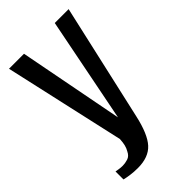

<svg xmlns="http://www.w3.org/2000/svg" viewBox="-192 -648 715 715"><g transform="rotate(-45 165.0 -290.5)"><path d="M86 10Q66 10 48 7.5Q30 5 18 2V-40Q24 -39 33 -37.5Q42 -36 52 -36Q65 -36 79.5 -40.5Q94 -45 102 -62Q108 -72 111 -84Q114 -96 115 -114L8 -591H87L167 -176L249 -591H322L218 -131Q201 -54 172 -22Q143 10 86 10Z"/></g></svg>

Font: Alumni Sans Medium
Style: Regular
Weight: 500
Designer: Robert E. Leuschke
Foundry: Robert E. Leuschke
Version: Version 1.018